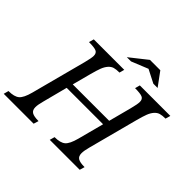

<svg xmlns="http://www.w3.org/2000/svg" viewBox="-248 -1203 1447 1447"><g transform="rotate(45 475.0 -480.0)"><path d="M819.8 -565.9 714.8 -168Q703.1 -125 703.1 -98.1Q703.1 -65.4 723.9 -52.7Q744.6 -40 793.9 -40L782.2 0H462.9L474.1 -40Q535.2 -40 562.5 -63.2Q589.8 -86.4 608.9 -158.2L664.1 -367.2H275.9L224.1 -168Q211.9 -123 211.9 -98.1Q211.9 -65.4 232.9 -52.7Q253.9 -40 303.2 -40L291 0H-27.8L-17.1 -40Q43.9 -40 71.5 -63.2Q99.1 -86.4 118.2 -158.2L234.9 -600.1Q250 -657.7 250 -682.1Q250 -711.4 228.8 -720.7Q207.5 -730 150.9 -730L162.1 -770H486.8L476.1 -730Q441.9 -730 421.1 -723.9Q400.4 -717.8 383.3 -698.5Q366.2 -679.2 354.7 -649.4Q343.3 -619.6 329.1 -565.9L290 -418H678.2L726.1 -600.1Q741.2 -657.7 741.2 -682.1Q741.2 -711.4 720 -720.7Q698.7 -730 642.1 -730L652.8 -770H978L966.8 -730Q932.6 -730 911.9 -723.9Q891.1 -717.8 874 -698.5Q856.9 -679.2 845.5 -649.4Q834 -619.6 819.8 -565.9ZM570.8 -960H681.2L761.2 -851.1H715.8L610.8 -904.8L478 -851.1H433.1Z"/></g></svg>

Font: Libre Baskerville
Style: Italic
Weight: 400
Designer: Pablo Impallari, Rodrigo Fuenzalida
Foundry: Pablo Impallari, Rodrigo Fuenzalida
Version: Version 1.000